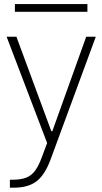

<svg xmlns="http://www.w3.org/2000/svg" viewBox="-20 -666 489 919"><path d="M398.4 -646.5V-609.4H51.3V-646.5ZM11.7 -490.2H58.6L225.6 -38.1H230.5L392.6 -490.2H438.5L223.1 94.7Q195.8 169.9 155.5 201.2Q115.2 232.4 45.4 232.4H27.3V194.3H39.1Q78.6 194.3 104 184.8Q129.4 175.3 147 152.1Q164.6 128.9 179.7 87.9L205.6 18.6Z"/></svg>

Font: Estedad-FD ExtraLight
Style: Regular
Weight: 200
Designer: Amin Abedi
Version: Version 7.3